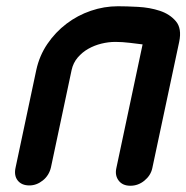

<svg xmlns="http://www.w3.org/2000/svg" viewBox="-20 -585 596 614"><path d="M436 -443Q420 -445 395.5 -448Q371 -451 349 -451Q327 -451 304.5 -445.5Q282 -440 262.5 -429Q243 -418 228.5 -401Q214 -384 209 -361L143 -50Q137 -24 117 -8Q97 8 74 8Q49 8 36.5 -8Q24 -24 30 -50L96 -361Q106 -407 131.5 -444.5Q157 -482 192.5 -509Q228 -536 270.5 -550.5Q313 -565 357 -565Q384 -565 421.5 -563Q459 -561 491 -550.5Q523 -540 542.5 -517Q562 -494 553 -451L467 -47Q462 -24 442 -7.5Q422 9 397 9Q372 9 359.5 -7.5Q347 -24 352 -47Z"/></svg>

Font: VDS
Style: Bold Italic
Weight: 700
Designer: artmaker
Foundry: artmaker
Version: Version 1.000 2009 initial release